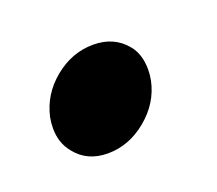

<svg xmlns="http://www.w3.org/2000/svg" viewBox="-43 -456 273 242"><g transform="rotate(-20 93.5 -334.5)"><path d="M68.8 -267.1Q41 -267.1 25.4 -287.1Q14.2 -300.8 14.2 -320.3Q14.2 -327.6 15.6 -335Q22 -363.8 45.7 -383.1Q69.3 -402.3 97.7 -402.3Q125.5 -402.3 141.6 -382.8Q152.3 -370.1 152.3 -349.1Q152.3 -342.3 150.9 -335Q145 -306.6 121.1 -286.9Q97.2 -267.1 68.8 -267.1Z"/></g></svg>

Font: Munson
Style: Italic
Weight: 400
Italic angle: -12°
Designer: Paul James MIller
Foundry: High-Logic / Made with FontCreator
Version: Version 2.10;May 5, 2019;FontCreator 11.5.0.2430 64-bit